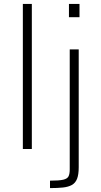

<svg xmlns="http://www.w3.org/2000/svg" viewBox="-20 -763 519 983"><path d="M97 0V-743H143V0ZM333 -675V-743H387V-675ZM236 200V162Q283 162 304 157Q325 152 331 139.5Q337 127 337 105V-510H383V93Q383 131 374.5 152.5Q366 174 348 184Q330 194 302.5 197Q275 200 236 200Z"/></svg>

Font: Saira Thin ExtraLight
Style: Regular
Weight: 250
Version: Version 1.101